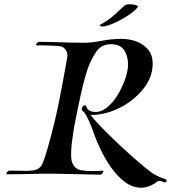

<svg xmlns="http://www.w3.org/2000/svg" viewBox="-20 -829 800 899"><path d="M639 50Q599 49 564 22.5Q529 -4 500.5 -44.5Q472 -85 452 -127Q432 -169 421 -200Q414 -222 404 -245.5Q394 -269 385 -286Q376 -303 371 -306Q363 -310 363 -319Q363 -325 367.5 -330.5Q372 -336 377 -336Q383 -336 384.5 -329.5Q386 -323 393 -315.5Q400 -308 420 -305Q450 -302 478 -323.5Q506 -345 528 -380Q550 -415 563.5 -452Q577 -489 579 -515Q582 -559 563.5 -590.5Q545 -622 501 -622Q456 -622 433 -590Q410 -558 391 -509Q387 -497 378 -466Q369 -435 356.5 -378.5Q344 -322 327 -233Q326 -226 322.5 -204.5Q319 -183 316 -157Q313 -131 313 -107Q313 -102 313 -96.5Q313 -91 314 -86Q316 -64 329.5 -48.5Q343 -33 365 -31Q385 -28 415 -28Q428 -28 439.5 -28.5Q451 -29 461 -30Q464 -30 464 -27Q464 -23 458.5 -16.5Q453 -10 447 -11Q367 -13 318.5 -14Q270 -15 240.5 -15.5Q211 -16 189 -16Q174 -16 145 -15Q116 -14 81 -13.5Q46 -13 14 -13H13Q10 -13 10 -16Q10 -20 15.5 -25.5Q21 -31 25 -30Q49 -30 68 -29.5Q87 -29 101 -29Q137 -29 154 -36.5Q171 -44 181 -68Q191 -92 205 -142Q236 -251 256 -351.5Q276 -452 295 -561Q298 -581 287.5 -595.5Q277 -610 264 -612Q254 -614 230.5 -615Q207 -616 184 -616.5Q161 -617 154 -616Q149 -616 149 -620Q149 -624 154 -628.5Q159 -633 164 -633Q205 -633 260 -631Q315 -629 362 -629H380Q409 -629 456 -638Q503 -647 548 -647Q588 -647 621 -634Q654 -621 674.5 -595.5Q695 -570 695 -530Q695 -522 694 -513Q693 -504 691 -494Q683 -454 654 -416.5Q625 -379 584.5 -350.5Q544 -322 500 -307Q472 -298 452 -294.5Q432 -291 418 -291Q414 -291 410 -291Q406 -291 403 -292Q417 -273 447 -241.5Q477 -210 514 -174.5Q551 -139 588 -106Q625 -73 654.5 -48.5Q684 -24 697 -16Q711 -7 729 0.5Q747 8 755 10Q760 12 760 17Q760 25 752 25Q748 25 742 22Q734 18 727 18Q719 18 714 22.5Q709 27 704 30Q692 38 674.5 44Q657 50 639 50ZM460 -705Q455 -705 450.5 -706.5Q446 -708 446 -710Q446 -711 454 -716Q482 -731 504.5 -750Q527 -769 543.5 -785Q560 -801 567 -805Q572 -808 578 -808.5Q584 -809 590 -809Q606 -809 617 -804.5Q628 -800 625 -796Q615 -782 594.5 -767Q574 -752 549.5 -738.5Q525 -725 502.5 -716Q480 -707 465 -705Z"/></svg>

Font: Kings
Style: Regular
Weight: 400
Designer: Robert E. Leuschke
Foundry: Robert E. Leuschke
Version: Version 1.010; ttfautohint (v1.8.3)